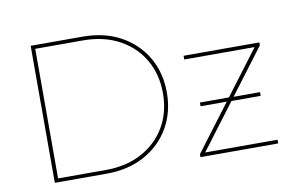

<svg xmlns="http://www.w3.org/2000/svg" viewBox="-74 -833 1475 966"><g transform="rotate(-10 663.5 -350.0)"><path d="M133 0V-700H398Q509 -700 592 -654.5Q675 -609 721 -530Q767 -451 767 -350Q767 -249 721 -170Q675 -91 592 -45.5Q509 0 398 0ZM153 -19H396Q503 -19 582 -62Q661 -105 704 -179.5Q747 -254 747 -350Q747 -446 704 -520.5Q661 -595 582 -638Q503 -681 396 -681H153ZM877 0V-15L1246 -504L1254 -498H882V-517H1269V-502L900 -13L888 -19H1274V0ZM1069 -251 1062 -252H922V-271H1076L1083 -270H1229V-251Z"/></g></svg>

Font: Montserrat Alternates Thin
Style: Regular
Weight: 100
Designer: Julieta Ulanovsky
Foundry: Julieta Ulanovsky
Version: Version 9.000